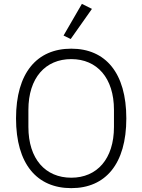

<svg xmlns="http://www.w3.org/2000/svg" viewBox="-20 -962 737 994"><path d="M456 -916 404 -942 309 -778 346 -760ZM349 12C526 12 634 -113 634 -349C634 -585 526 -710 349 -710C171 -710 63 -585 63 -349C63 -113 171 12 349 12ZM349 -42C215 -42 127 -139 127 -305V-393C127 -559 215 -656 349 -656C482 -656 570 -559 570 -393V-305C570 -139 482 -42 349 -42Z"/></svg>

Font: IBM Plex Thai Looped Light
Style: Regular
Weight: 300
Designer: Mike Abbink, Paul van der Laan, Pieter van Rosmalen, Ben Mitchell, Mark Frömberg
Foundry: Bold Monday
Version: Version 1.0